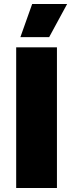

<svg xmlns="http://www.w3.org/2000/svg" viewBox="-20 -941 366 961"><path d="M141 -921H316L226 -755H82ZM265 -704V0H61V-704Z"/></svg>

Font: Prodigy Sans ExtraBold
Style: Regular
Weight: 800
Designer: Wei Huang
Foundry: Wei Huang
Version: Version 1.003; ttfautohint (v1.8.3)